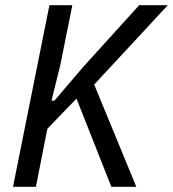

<svg xmlns="http://www.w3.org/2000/svg" viewBox="-20 -718 665 738"><path d="M274 -339 162 -223 118 0H30L170 -698H258L212 -469L178 -331H189L300 -461L515 -698H625L342 -393L504 0H408Z"/></svg>

Font: IBM Plex Sans Condensed Text
Style: Italic
Weight: 450
Width: 3
Italic angle: -11°
Designer: Mike Abbink, Paul van der Laan, Pieter van Rosmalen
Foundry: Bold Monday
Version: Version 1.1